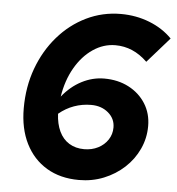

<svg xmlns="http://www.w3.org/2000/svg" viewBox="-52 -760 758 820"><g transform="rotate(5 327.0 -350.0)"><path d="M316 11Q236 11 177.5 -24Q119 -59 87 -123Q55 -187 55 -274Q55 -366 84 -445Q113 -524 165 -584Q217 -644 286 -677.5Q355 -711 434 -711Q499 -711 556.5 -688.5Q614 -666 654 -625L559 -517Q528 -547 494 -561.5Q460 -576 422 -576Q371 -576 326 -545.5Q281 -515 250 -461Q219 -407 208 -337Q244 -382 290.5 -406Q337 -430 387 -430Q446 -430 492 -406Q538 -382 564.5 -340Q591 -298 591 -244Q591 -192 569.5 -145.5Q548 -99 510 -64Q472 -29 422.5 -9Q373 11 316 11ZM327 -122Q360 -122 386.5 -135.5Q413 -149 428.5 -172.5Q444 -196 444 -225Q444 -263 414.5 -288Q385 -313 341 -313Q303 -313 268 -300.5Q233 -288 203 -263Q205 -220 220 -188Q235 -156 262.5 -139Q290 -122 327 -122Z"/></g></svg>

Font: Red Hat Text
Style: Italic
Weight: 300
Italic angle: -12°
Designer: Pentagram, MCKL
Foundry: Pentagram, MCKL
Version: Version 1.023